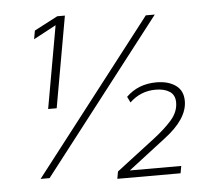

<svg xmlns="http://www.w3.org/2000/svg" viewBox="-53 -788 943 874"><g transform="rotate(-5 418.5 -350.5)"><path d="M275 -731 201 -314H162L229 -691L126 -636L133 -675L240 -731ZM642 -700H683L141 0H100ZM454 -3 629 -137Q680 -176 712.5 -213Q745 -250 745 -293Q745 -327 721 -343Q697 -359 657 -359Q588 -359 538 -311L525 -338Q580 -392 663 -392Q717 -392 751 -368Q785 -344 785 -296Q785 -214 677 -133L508 -3H743L737 30H448Z"/></g></svg>

Font: KoHo Light
Style: Italic
Weight: 300
Italic angle: -10°
Version: Version 1.000; ttfautohint (v1.6)